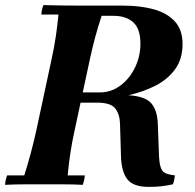

<svg xmlns="http://www.w3.org/2000/svg" viewBox="-28 -722 765 752"><path d="M657 -35Q656 -27 654.5 -18Q653 -9 649 0Q625 5 604 7.5Q583 10 555 10Q494 10 471 -19.5Q448 -49 446 -107L442 -238Q441 -274 423.5 -297Q406 -320 352 -320H219L228 -360H363Q407 -360 443 -386.5Q479 -413 500.5 -457Q522 -501 522 -551Q522 -609 494 -634.5Q466 -660 417 -660H370Q355 -614 345 -577Q335 -540 324 -490L264 -210Q255 -170 248.5 -128.5Q242 -87 237 -35H304Q304 -28 301.5 -17Q299 -6 296 2Q262 0 220.5 0Q179 0 144 0Q110 0 68.5 0Q27 0 -8 2Q-8 -6 -5.5 -17Q-3 -28 0 -35H67Q81 -79 92.5 -122Q104 -165 114 -210L174 -490Q185 -540 191 -582Q197 -624 201 -665H134Q134 -673 136.5 -684Q139 -695 142 -702Q176 -701 217.5 -700.5Q259 -700 293 -700H455Q520 -700 572.5 -686Q625 -672 656 -639Q687 -606 687 -550Q687 -491 658 -451Q629 -411 581 -386.5Q533 -362 475 -349Q540 -345 564 -318Q588 -291 590 -238L595 -107Q597 -69 607.5 -54Q618 -39 657 -35Z"/></svg>

Font: Poltawski Nowy
Style: Bold Italic
Weight: 700
Italic angle: -12°
Designer: Adam Pótawski, Mateusz Machalski, Borys Kosmynka, Ania Wieluska
Foundry: Capitalics.wtf
Version: Version 1.001;gftools[0.9.25]